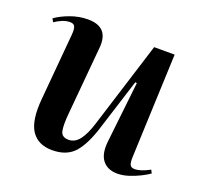

<svg xmlns="http://www.w3.org/2000/svg" viewBox="-100 -645 817 774"><g transform="rotate(20 308.0 -257.5)"><path d="M16 -485Q41 -503 78 -516.5Q115 -530 153 -530Q244 -530 235 -438L209 -149Q204 -97 209 -72Q214 -47 244 -47Q271 -47 290.5 -72Q310 -97 326 -149L441 -516H529L511 -71Q510 -48 514.5 -37.5Q519 -27 536 -27Q560 -27 599 -48L606 -34Q592 -24 570 -13Q548 -2 523 6Q498 14 476 14Q433 14 411.5 -13.5Q390 -41 396 -95L425 -356L418 -357L350 -142Q325 -60 291.5 -22.5Q258 15 196 15Q135 15 106.5 -28Q78 -71 87 -167L112 -450Q114 -473 109.5 -484Q105 -495 89 -495Q71 -495 54 -487.5Q37 -480 24 -471Z"/></g></svg>

Font: Literata 72pt SemiBold
Style: Italic
Weight: 600
Italic angle: -2°
Designer: Latin by Veronika Burian and Jose Scaglione. Greek by Irene Vlachou. Cyrillic by Vera Evstafieva
Foundry: TypeTogether
Version: Version 3.002